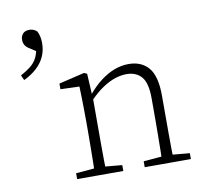

<svg xmlns="http://www.w3.org/2000/svg" viewBox="-80 -815 951 901"><g transform="rotate(-10 395.0 -364.5)"><path d="M117 -729Q126 -729 135.5 -725.5Q145 -722 153 -714Q159 -702 162 -687.5Q165 -673 165 -657Q165 -623 152 -594Q139 -565 113.5 -541.5Q88 -518 52 -501L41 -525Q69 -540 88 -555Q107 -570 118 -590Q129 -610 133 -637L140 -619L105 -642Q89 -651 82 -662Q75 -673 75 -688Q75 -706 85.5 -717.5Q96 -729 117 -729ZM216 0V-28L322 -37H337L436 -28V0ZM302 0Q303 -25 303.5 -62.5Q304 -100 304.5 -140Q305 -180 305 -212V-261Q305 -293 304.5 -321.5Q304 -350 303.5 -376Q303 -402 302 -426L212 -429V-456L334 -485L348 -479L354 -370L355 -369V-212Q355 -180 355 -140Q355 -100 355.5 -62.5Q356 -25 357 0ZM538 0V-28L643 -37H658L758 -28V0ZM623 0Q624 -25 624.5 -62Q625 -99 625.5 -139Q626 -179 626 -212V-313Q626 -386 600.5 -415.5Q575 -445 529 -445Q504 -445 475.5 -436Q447 -427 414.5 -405.5Q382 -384 345 -345L338 -376H348Q380 -415 413 -440Q446 -465 479.5 -477.5Q513 -490 547 -490Q608 -490 642 -450Q676 -410 676 -317V-212Q676 -179 676 -139Q676 -99 676.5 -62Q677 -25 678 0Z"/></g></svg>

Font: Source Serif 4 18pt Light
Style: Regular
Weight: 300
Designer: Frank Grießhammer
Foundry: Adobe Systems Incorporated
Version: Version 4.004;hotconv 1.0.116;makeotfexe 2.5.65601